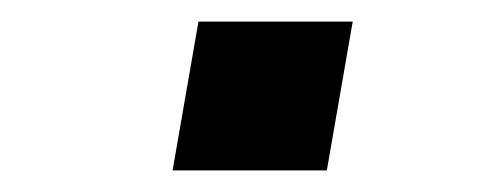

<svg xmlns="http://www.w3.org/2000/svg" viewBox="-20 -433 458 178"><path d="M140 -275 164 -413H307L283 -275Z"/></svg>

Font: Archivo Expanded Medium
Style: Italic
Weight: 500
Width: 7
Italic angle: -10°
Designer: Hector Gatti
Foundry: Omnibus-Type
Version: Version 2.001